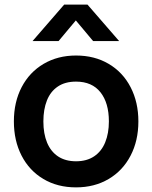

<svg xmlns="http://www.w3.org/2000/svg" viewBox="-20 -795 658 830"><path d="M120.7 -617.5 257.3 -775H358.3L495 -617.5H382.5L307.8 -706.7L233.2 -617.5ZM308.7 15Q228.5 15 167.6 -21.2Q106.7 -57.4 73.3 -122.2Q40 -186.9 40 -270.2Q40 -353.9 73.8 -418.6Q107.7 -483.2 168.8 -519.1Q230 -555 308.7 -555Q388.9 -555 450 -518.8Q511.2 -482.7 544.7 -417.8Q578.2 -353 578.2 -270.2Q578.2 -186.7 544.4 -122Q510.7 -57.2 449.5 -21.1Q388.3 15 308.7 15ZM308.7 -97.8Q355.2 -97.8 387.1 -119.3Q419 -140.8 434.8 -179.8Q450.7 -218.8 450.7 -270.2Q450.7 -350.2 414.2 -396.2Q377.7 -442.2 308.7 -442.2Q261.2 -442.2 229.8 -420.8Q198.2 -399.5 182.9 -360.9Q167.5 -322.2 167.5 -270.2Q167.5 -217 183.6 -178.2Q199.8 -139.5 231.2 -118.7Q262.8 -97.8 308.7 -97.8Z"/></svg>

Font: Manrope
Style: Regular
Weight: 400
Designer: Mikhail Sharanda
Foundry: Mikhail Sharanda
Version: Version 4.503